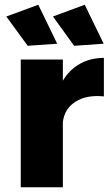

<svg xmlns="http://www.w3.org/2000/svg" viewBox="-20 -793 470 813"><path d="M222.2 -607.9 97.2 -599.1 6.8 -723.1 142.1 -772.9ZM418.9 -607.9 293.9 -599.1 204.1 -723.1 338.9 -772.9ZM246.1 -451.2Q273.9 -498 318.6 -522.9Q363.3 -547.9 419.9 -547.9V-384.8Q346.2 -392.1 299.6 -362.3Q252.9 -332.5 246.1 -275.9V0H67.9V-541H246.1Z"/></svg>

Font: Montserrat-Arabic
Style: Bold
Weight: 700
Designer: Mohamed Gaber
Foundry: Kief Type Foundry
Version: Version 5.008;PS 005.008;hotconv 1.0.88;makeotf.lib2.5.64775